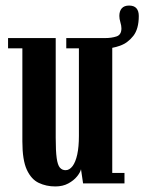

<svg xmlns="http://www.w3.org/2000/svg" viewBox="-20 -660 520 691"><path d="M179 11Q146.5 11 119.5 -1.8Q92.5 -14.5 76.5 -49.2Q60.5 -84 60.5 -151V-486H9V-523H180.5V-164.5Q180.5 -116.5 184 -91.2Q187.5 -66 195.5 -56.8Q203.5 -47.5 216 -47.5Q230 -47.5 241 -62Q252 -76.5 258 -104Q264 -131.5 264 -171V-486H218.5V-523H384V-37.5H428V0H279L271.5 -51Q269 -39.5 257.2 -25Q245.5 -10.5 225.8 0.2Q206 11 179 11ZM359 -485.5V-523Q381 -523 399 -528.8Q417 -534.5 417 -558Q417 -567.5 413.2 -580Q409.5 -592.5 409.5 -602.5Q409.5 -620 418.2 -630Q427 -640 444.5 -640Q462.5 -640 471 -630.2Q479.5 -620.5 479.5 -602.5Q479.5 -556 459.8 -530.8Q440 -505.5 412 -495.5Q384 -485.5 359 -485.5Z"/></svg>

Font: Imbue Thin 10pt
Style: Bold
Weight: 700
Version: Version 1.102